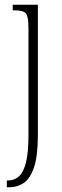

<svg xmlns="http://www.w3.org/2000/svg" viewBox="-20 -556 262 816"><path d="M9 240V211H14Q41 211 60.5 193.5Q80 176 90.5 134Q101 92 101 18V-437Q101 -486 90 -499Q79 -512 44 -512H34V-536H141V16Q141 107 124.5 155.5Q108 204 80.5 222Q53 240 19 240Z"/></svg>

Font: Noto Serif ExtraCondensed ExtraLight
Style: Regular
Weight: 200
Width: 2
Designer: Monotype Design Team
Foundry: Monotype Imaging Inc.
Version: Version 2.015